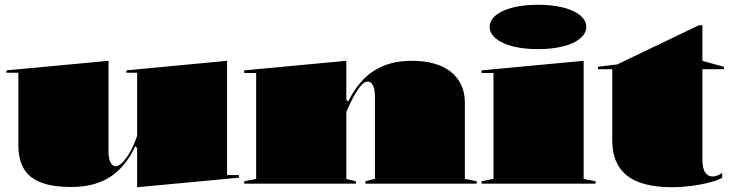

<svg xmlns="http://www.w3.org/2000/svg" viewBox="-20 -770 3075 805"><path d="M279 14Q163 14 110 -28Q57 -70 57 -161V-465H7V-475L435 -515V-136Q435 -104 443.5 -88.5Q452 -73 465 -73Q478 -73 494.5 -90Q511 -107 527 -136Q543 -165 555 -201V-465H510V-475L932 -515V-36H982V-25L555 15V-149L547 -157Q507 -70 441.5 -28Q376 14 279 14Z M1979 -10V0H1512V-10L1552 -20V-365Q1552 -397 1543.5 -412.5Q1535 -428 1522 -428Q1509 -428 1496.5 -414.5Q1484 -401 1471.5 -380.5Q1459 -360 1449 -338Q1439 -316 1432 -300V-20L1472 -10V0H1004V-10L1054 -20V-464H1004V-475L1432 -515V-352L1440 -344Q1465 -397 1502 -435.5Q1539 -474 1589.5 -494.5Q1640 -515 1707 -515Q1759 -515 1800 -503.5Q1841 -492 1869.5 -469.5Q1898 -447 1913.5 -414.5Q1929 -382 1929 -340V-20Z M2235 -564Q2176 -564 2130.5 -575.5Q2085 -587 2059 -608.5Q2033 -630 2033 -657Q2033 -685 2059 -706Q2085 -727 2130.5 -738.5Q2176 -750 2235 -750Q2295 -750 2340.5 -738.5Q2386 -727 2412 -706Q2438 -685 2438 -657Q2438 -630 2412 -608.5Q2386 -587 2340.5 -575.5Q2295 -564 2235 -564ZM1999 0V-10L2049 -20V-464H1999V-475L2427 -515V-20L2477 -10V0Z M2799 15Q2670 15 2608.5 -34Q2547 -83 2547 -181V-480H2487V-490L2568 -500L2910 -664H2925V-515L3015 -490V-480H2925V-100Q2925 -63 2937 -46.5Q2949 -30 2968 -30Q2977 -30 2987.5 -34Q2998 -38 3008 -45V-25Q2994 -16 2968 -8.5Q2942 -1 2911 4.5Q2880 10 2850.5 12.5Q2821 15 2799 15Z"/></svg>

Font: Kalnia SemiExpanded
Style: Bold
Weight: 700
Width: 6
Designer: Frida Medrano
Foundry: Frida Medrano
Version: Version 1.105